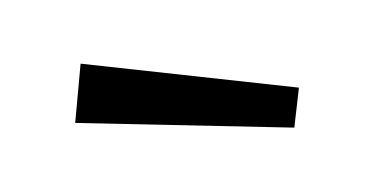

<svg xmlns="http://www.w3.org/2000/svg" viewBox="-31 -934 452 234"><g transform="rotate(-10 195.0 -817.0)"><path d="M333 -803 319 -756 57 -808 76 -878Z"/></g></svg>

Font: Kaisei HarunoUmi Medium
Style: Regular
Weight: 500
Designer: Font-Kai, 金井和夫
Foundry: KAZUO KANAI
Version: Version 5.003